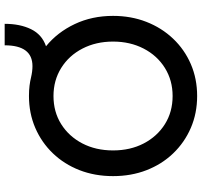

<svg xmlns="http://www.w3.org/2000/svg" viewBox="-41 -813 864 822"><g transform="rotate(-90 391.0 -402.0)"><path d="M391 10Q317 10 254.5 -17Q192 -44 145.5 -92.5Q99 -141 73.5 -206.5Q48 -272 48 -350Q48 -428 73.5 -493.5Q99 -559 145.5 -607.5Q192 -656 254.5 -683Q317 -710 391 -710Q416 -710 435.5 -707.5Q455 -705 471 -701Q497 -695 519 -695Q608 -695 608 -814H700Q700 -748 677 -701Q654 -654 604 -637Q664 -588 699 -514Q734 -440 734 -350Q734 -273 708.5 -207.5Q683 -142 636.5 -93Q590 -44 527.5 -17Q465 10 391 10ZM391 -95Q458 -95 511 -128Q564 -161 594 -219Q624 -277 624 -350Q624 -423 594 -481Q564 -539 511 -572Q458 -605 391 -605Q323 -605 270.5 -572Q218 -539 188 -481.5Q158 -424 158 -350Q158 -276 188 -218.5Q218 -161 270.5 -128Q323 -95 391 -95Z"/></g></svg>

Font: Lexend Deca
Style: Regular
Weight: 400
Designer: Bonnie Shaver-Troup, Thomas Jockin
Foundry: Lexend
Version: Version 1.008; ttfautohint (v1.8.4.7-5d5b)